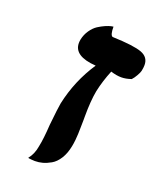

<svg xmlns="http://www.w3.org/2000/svg" viewBox="-112 -639 595 713"><g transform="rotate(20 185.5 -282.5)"><path d="M106 -55.2Q112.8 -86.9 116.2 -143.1Q123.5 -213.9 127 -231.9Q147.5 -327.6 201.2 -408.2Q113.8 -414.1 113.8 -465.8Q113.8 -472.7 115.2 -480Q119.6 -501 131.3 -517.8Q143.1 -534.7 156.7 -543.5Q170.4 -552.2 183.3 -557.9Q196.3 -563.5 205.1 -565.4L213.9 -566.9Q213.9 -533.2 224.1 -529.8Q309.1 -526.9 340.1 -515.1Q371.1 -503.4 371.1 -472.2Q371.1 -461.4 368.2 -448.2Q366.7 -441.4 359.4 -428.5Q352.1 -415.5 344.2 -407.2Q323.2 -399.9 305.2 -399.9Q286.1 -399.9 263.2 -407.2Q245.1 -363.3 235.8 -319.8Q228 -278.3 228 -216.8V-204.1Q228 -198.2 227.5 -177.2Q227.1 -156.2 226.8 -147.5Q226.6 -138.7 225.1 -123.8Q223.6 -108.9 221.2 -97.2Q215.3 -66.9 202.1 -46.1Q189 -25.4 171.9 -15.6Q154.8 -5.9 140.1 -2Q125.5 2 109.9 2Q102.5 2 95.9 1.2Q89.4 0.5 85.9 0L83 -1Q101.1 -23.4 106 -55.2Z"/></g></svg>

Font: Linux Libertine G
Style: Semibold Italic
Weight: 600
Italic angle: -11.5°
Designer: Philipp H. Poll
Foundry: Philipp H. Poll
Version: Version 5.1.1